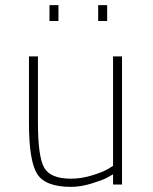

<svg xmlns="http://www.w3.org/2000/svg" viewBox="-20 -720 597 749"><path d="M421 -500H456V0H421V-40Q412 -35 397 -26.5Q382 -18 338.5 -4.5Q295 9 257 9Q157 9 125 -41.5Q93 -92 93 -240V-500H128V-242Q128 -110 152 -66.5Q176 -23 257 -23Q297 -23 338 -35.5Q379 -48 400 -60L421 -73ZM173 -638V-700H208V-638ZM363 -638V-700H398V-638Z"/></svg>

Font: TitilliumText22L Th
Style: Thin
Weight: 100
Designer: Campivisivi
Foundry: Campivisivi
Version: 1.000